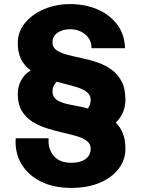

<svg xmlns="http://www.w3.org/2000/svg" viewBox="-20 -730 690 940"><path d="M329 190Q242 190 179.5 158.5Q117 127 84.5 72Q52 17 57 -53H218Q214 -2 242.5 32.5Q271 67 329 67Q359 67 380.5 58.5Q402 50 413 34.5Q424 19 424 -2Q424 -26 404.5 -40.5Q385 -55 353.5 -64Q322 -73 284 -81.5Q246 -90 207.5 -102.5Q169 -115 137.5 -135Q106 -155 86.5 -187.5Q67 -220 67 -269Q67 -307 83.5 -337Q100 -367 130 -385Q97 -410 82 -442.5Q67 -475 67 -519Q67 -574 102 -617Q137 -660 195.5 -685Q254 -710 324 -710Q395 -710 455 -685Q515 -660 552.5 -611.5Q590 -563 592 -494H428Q428 -525 412.5 -545.5Q397 -566 373.5 -576.5Q350 -587 324 -587Q287 -587 262 -570Q237 -553 237 -522Q237 -498 256.5 -484.5Q276 -471 307.5 -462.5Q339 -454 377.5 -446Q416 -438 454 -425.5Q492 -413 523.5 -391Q555 -369 574.5 -333Q594 -297 594 -241Q594 -210 582.5 -181.5Q571 -153 547 -130Q569 -108 581.5 -77Q594 -46 594 -2Q594 54 560 97.5Q526 141 466.5 165.5Q407 190 329 190ZM411 -199Q417 -209 420.5 -219Q424 -229 424 -241Q424 -257 415 -269Q406 -281 390 -289.5Q374 -298 352.5 -304.5Q331 -311 307 -317Q283 -323 257 -330Q248 -320 242.5 -308.5Q237 -297 237 -283Q237 -264 246.5 -252Q256 -240 273 -232.5Q290 -225 312 -220Q334 -215 359.5 -210.5Q385 -206 411 -199Z"/></svg>

Font: Azeret Mono Thin
Style: Bold
Weight: 700
Version: Version 1.002